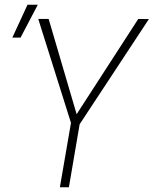

<svg xmlns="http://www.w3.org/2000/svg" viewBox="-20 -791 649 811"><path d="M185.5 -710.9 303.7 -308.6 564 -710.9 608.9 -710.4 316.4 -266.1 271 0H232.9L279.8 -272L141.6 -710.9ZM32.2 -632.3 96.2 -771H139.6L66.9 -632.3Z"/></svg>

Font: Roboto Condensed ExtraLight
Style: Italic
Weight: 250
Italic angle: -12°
Designer: Christian Robertson
Foundry: Google
Version: Version 3.008; 2023